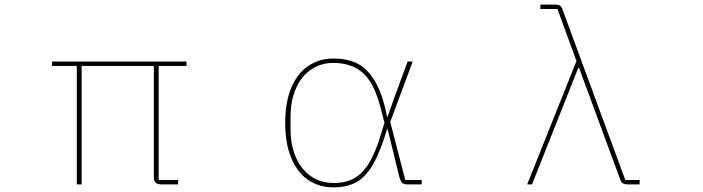

<svg xmlns="http://www.w3.org/2000/svg" viewBox="-20 -797 3040 830"><path d="M312 0V-512H205V-531H786V-512H666V-19H750V0H676Q645 0 645 -30V-512H333V0Z M1213 -266Q1213 -356 1239.5 -418.5Q1266 -481 1313.5 -512.5Q1361 -544 1421 -544Q1482 -544 1525.5 -522Q1569 -500 1601.5 -445Q1634 -390 1653 -293H1656L1680 -362L1742 -531H1764L1667 -270L1732 -19H1803V0H1741Q1725 0 1718 -7Q1711 -14 1705 -37L1656 -238H1653Q1624 -140 1592 -85.5Q1560 -31 1519.5 -9Q1479 13 1421 13Q1360 13 1313 -18.5Q1266 -50 1239.5 -113Q1213 -176 1213 -266ZM1627 -217 1642 -266 1626 -328Q1598 -438 1549 -481.5Q1500 -525 1421 -525Q1367 -525 1325 -496.5Q1283 -468 1259.5 -415Q1236 -362 1236 -291V-240Q1236 -169 1259.5 -116Q1283 -63 1325 -34.5Q1367 -6 1421 -6Q1474 -6 1510.5 -26Q1547 -46 1575 -91.5Q1603 -137 1627 -217Z M2259 0 2472 -533 2390 -758H2316V-777H2381Q2394 -777 2400.5 -773Q2407 -769 2411 -758L2683 -19H2745V0H2693Q2680 0 2673 -4.5Q2666 -9 2662 -19L2483 -504H2480L2280 0Z"/></svg>

Font: IBM Plex Sans JP Thin
Style: Regular
Weight: 100
Designer: Mike Abbink; Paul van der Laan; Pieter van Rosmalen; Wujin Sim; Yejin Wi; Jinhee Kim; Boomi Park; Yona Kim; Kichan Ma
Foundry: Sandoll Inc.
Version: Version 1.001